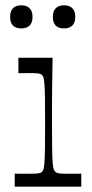

<svg xmlns="http://www.w3.org/2000/svg" viewBox="-20 -699 343 719"><path d="M35.1 0V-48.7Q49.6 -48.6 61.9 -48.4Q74.3 -48.3 84.3 -48.3Q112.3 -48.3 122.3 -49.6Q132.3 -50.9 136.6 -55Q140.7 -58.1 142.9 -65.1Q145 -72 146.4 -90.2Q147.9 -108.4 148.4 -143.4Q148.9 -178.4 148.9 -237.9Q148.9 -296.4 148.4 -331.1Q147.9 -365.7 146.4 -383.6Q145 -401.4 142.9 -408.4Q140.7 -415.4 136.6 -418.6Q132.3 -422.7 122.9 -424Q113.6 -425.3 89 -425.3Q80.1 -425.3 70.6 -425.2Q61 -425.1 48.9 -424.9V-482.9H176.9Q176.7 -465.7 176.2 -433.9Q175.7 -402 175.2 -365.4Q174.7 -328.9 174.7 -296.7Q174.7 -264.6 174.7 -246.1Q174.7 -183.6 175.2 -146.9Q175.7 -110.1 177.1 -91.2Q178.6 -72.3 181.1 -65.2Q183.7 -58.1 187.9 -55Q193 -50.9 202.6 -49.6Q212.3 -48.3 241.1 -48.3Q250.6 -48.3 261.2 -48.4Q271.9 -48.6 284.4 -48.7V0ZM59.9 -592.6Q17.9 -592.6 17.9 -635.9Q17.9 -657.6 28.9 -668.4Q39.9 -679.1 59.9 -679.1Q79.6 -679.1 90.7 -668.3Q101.9 -657.5 101.9 -635.9Q101.9 -614.2 90.9 -603.4Q79.9 -592.6 59.9 -592.6ZM219.9 -592.6Q177.9 -592.6 177.9 -635.9Q177.9 -657.6 188.9 -668.4Q199.9 -679.1 219.9 -679.1Q239.6 -679.1 250.7 -668.3Q261.9 -657.5 261.9 -635.9Q261.9 -614.2 250.9 -603.4Q239.9 -592.6 219.9 -592.6Z"/></svg>

Font: Ojuju ExtraLight
Style: Regular
Weight: 200
Designer: Chisaokwu Joboson, Mirko Velimirovic
Foundry: Udi Foundry
Version: Version 1.000